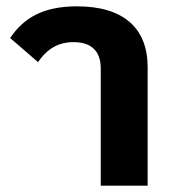

<svg xmlns="http://www.w3.org/2000/svg" viewBox="-20 -586 566 606"><path d="M446 0V-374C446 -498 369 -566 223 -566C114 -566 54 -528 12 -466L100 -390C123 -423 155 -453 212 -453C272 -453 298 -421 298 -370V0Z"/></svg>

Font: IBM Plex Sans Thai Looped
Style: Bold
Weight: 700
Designer: Mike Abbink, Paul van der Laan, Pieter van Rosmalen, Ben Mitchell, Mark Frömberg
Foundry: Bold Monday
Version: Version 1.1